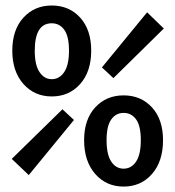

<svg xmlns="http://www.w3.org/2000/svg" viewBox="-20 -669 640 701"><path d="M168.9 -316.9Q106 -316.9 65.4 -362.5Q24.9 -408.2 24.9 -483.9Q24.9 -560.1 65.4 -604.5Q106 -648.9 168.9 -648.9Q232.4 -648.9 272.7 -604.7Q313 -560.5 313 -483.9Q313 -407.7 272.7 -362.3Q232.4 -316.9 168.9 -316.9ZM394 -383.8 352.1 -422.9 517.1 -624 578.1 -564.9ZM168.9 -379.9Q196.8 -379.9 214.4 -405.8Q231.9 -431.6 231.9 -483.9Q231.9 -536.6 214.6 -560.3Q197.3 -584 168.9 -584Q106.9 -584 106.9 -483.9Q106.9 -431.6 124.3 -405.8Q141.6 -379.9 168.9 -379.9ZM431.2 12.2Q368.2 12.2 327.6 -33.9Q287.1 -80.1 287.1 -157.2Q287.1 -232.9 327.6 -276.9Q368.2 -320.8 431.2 -320.8Q494.6 -320.8 534.9 -276.9Q575.2 -232.9 575.2 -157.2Q575.2 -79.6 534.9 -33.7Q494.6 12.2 431.2 12.2ZM85 -29.8 22.9 -88.9 208 -270 250 -231ZM431.2 -53.2Q459.5 -53.2 476.8 -78.9Q494.1 -104.5 494.1 -157.2Q494.1 -209 477.1 -232.9Q460 -256.8 431.2 -256.8Q403.3 -256.8 386.2 -232.9Q369.1 -209 369.1 -157.2Q369.1 -104.5 386.2 -78.9Q403.3 -53.2 431.2 -53.2Z"/></svg>

Font: Office Code Pro Medium
Style: Regular
Weight: 500
Designer: Nathan Rutzky & Paul D. Hunt
Foundry: Adobe Systems Incorporated
Version: Version 1.004;PS 001.004;hotconv 1.0.70;makeotf.lib2.5.58329